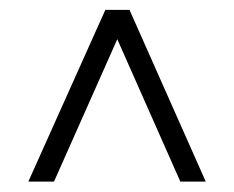

<svg xmlns="http://www.w3.org/2000/svg" viewBox="-20 -458 463 380"><path d="M236.3 -438.5 387.2 -98.6H336.9L196.8 -415H227.5L86.9 -98.6H36.1L188.5 -438.5Z"/></svg>

Font: Lateef Light
Style: Regular
Weight: 300
Designer: SIL International
Foundry: SIL International
Version: Version 4.200